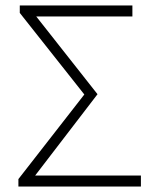

<svg xmlns="http://www.w3.org/2000/svg" viewBox="-20 -679 571 699"><path d="M47 0V-27L287 -335L52 -632V-659H462V-619H112L335 -336L108 -40H493V0Z"/></svg>

Font: CV Source Sans Light
Style: Regular
Weight: 300
Designer: Paul D. Hunt
Foundry: Adobe Systems Incorporated
Version: Version 3.001